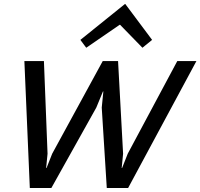

<svg xmlns="http://www.w3.org/2000/svg" viewBox="-20 -933 995 953"><path d="M860 -630H955L616 0H510L485 -399L493 -479H491L458 -399L235 0H128L101 -630H198L216 -170L209 -99H211L239 -170L490 -630H566L591 -170L584 -99H586L614 -170ZM602 -913 735 -735 687 -696 576 -810H574L408 -696L379 -735L600 -913Z"/></svg>

Font: Sinkin Sans 400 Italic
Style: Italic
Weight: 400
Italic angle: -112°
Designer: Keith Bates
Foundry: K-Type
Version: Sinkin Sans (version 1.0)  by Keith Bates   •   © 2014   www